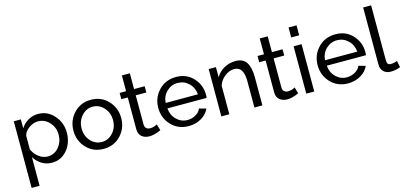

<svg xmlns="http://www.w3.org/2000/svg" viewBox="-75 -1281 4346 2046"><g transform="rotate(-15 2098.0 -258.5)"><path d="M159 -103V213H71V-522H149V-424Q180 -473 230.5 -502Q281 -531 339 -531Q444 -531 515 -450.5Q586 -370 586 -261Q586 -147 520 -68.5Q454 10 352 10Q290 10 240 -21Q190 -52 159 -103ZM496 -261Q496 -341 444 -398Q392 -455 317 -455Q268 -455 218 -420Q168 -385 159 -338V-189Q181 -136 227 -101Q273 -66 325 -66Q400 -66 448 -124.5Q496 -183 496 -261Z M922 -531Q1037 -531 1111.5 -451.5Q1186 -372 1186 -260Q1186 -148 1111.5 -69Q1037 10 922 10Q807 10 733 -69Q659 -148 659 -260Q659 -372 733.5 -451.5Q808 -531 922 -531ZM1096 -261Q1096 -342 1045 -398.5Q994 -455 922 -455Q851 -455 800 -398Q749 -341 749 -259Q749 -178 799.5 -122Q850 -66 922 -66Q994 -66 1045 -122.5Q1096 -179 1096 -261Z M1555 -26Q1482 7 1428 7Q1377 7 1343.5 -20.5Q1310 -48 1310 -102V-453H1239V-522H1310V-696H1398V-522H1515V-453H1398V-129Q1399 -102 1415.5 -88Q1432 -74 1457 -74Q1497 -74 1534 -96Z M1861 10Q1745 10 1670 -69Q1595 -148 1595 -261Q1595 -373 1670.5 -452Q1746 -531 1862 -531Q1977 -531 2050 -452.5Q2123 -374 2123 -265Q2123 -243 2121 -231H1688Q1694 -155 1744.5 -105.5Q1795 -56 1864 -56Q1913 -56 1955 -80Q1997 -104 2013 -143L2089 -122Q2063 -63 2001 -26.5Q1939 10 1861 10ZM1685 -292H2041Q2034 -368 1983 -416.5Q1932 -465 1862 -465Q1792 -465 1741 -416Q1690 -367 1685 -292Z M2674 0H2586V-292Q2586 -452 2483 -452Q2428 -452 2377.5 -412.5Q2327 -373 2309 -315V0H2221V-522H2301V-410Q2332 -465 2390.5 -498Q2449 -531 2518 -531Q2603 -531 2638.5 -473Q2674 -415 2674 -312Z M3076 -26Q3003 7 2949 7Q2898 7 2864.5 -20.5Q2831 -48 2831 -102V-453H2760V-522H2831V-696H2919V-522H3036V-453H2919V-129Q2920 -102 2936.5 -88Q2953 -74 2978 -74Q3018 -74 3055 -96Z M3158 -620V-730H3246V-620ZM3158 0V-522H3246V0Z M3619 10Q3503 10 3428 -69Q3353 -148 3353 -261Q3353 -373 3428.5 -452Q3504 -531 3620 -531Q3735 -531 3808 -452.5Q3881 -374 3881 -265Q3881 -243 3879 -231H3446Q3452 -155 3502.5 -105.5Q3553 -56 3622 -56Q3671 -56 3713 -80Q3755 -104 3771 -143L3847 -122Q3821 -63 3759 -26.5Q3697 10 3619 10ZM3443 -292H3799Q3792 -368 3741 -416.5Q3690 -465 3620 -465Q3550 -465 3499 -416Q3448 -367 3443 -292Z M3981 -730H4069V-135Q4069 -95 4079 -83.5Q4089 -72 4110 -72Q4148 -72 4182 -86L4196 -14Q4145 7 4091 7Q4040 7 4010.5 -22Q3981 -51 3981 -103Z"/></g></svg>

Font: Raleway-v4020 Medium
Style: Regular
Weight: 500
Designer: Matt McInerney, Pablo Impallari, Rodrigo Fuenzalida
Foundry: Matt McInerney, Pablo Impallari, Rodrigo Fuenzalida
Version: Version 4.020;PS 004.020;hotconv 1.0.88;makeotf.lib2.5.64775